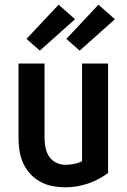

<svg xmlns="http://www.w3.org/2000/svg" viewBox="-20 -791 540 819"><path d="M259 8Q232 8 205 3Q178 -2 153.5 -15Q129 -28 110 -48.5Q91 -69 79.5 -93.5Q68 -118 63.5 -145.5Q59 -173 59 -200V-520H170V-200Q170 -180 174.5 -159.5Q179 -139 190 -122.5Q201 -106 220 -97Q239 -88 259 -88Q277 -88 295 -91.5Q313 -95 330 -103V-520H441V-53Q402 -24 355 -8Q308 8 259 8ZM320 -575 263 -625 400 -771 470 -709ZM150 -575 93 -625 230 -771 300 -709Z"/></svg>

Font: Moesevka
Style: Bold
Weight: 700
Monospace: yes
Designer: Belleve Invis
Foundry: Belleve Invis
Version: Version 32.5.0; ttfautohint (v1.8.4)